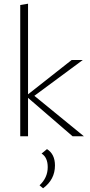

<svg xmlns="http://www.w3.org/2000/svg" viewBox="-20 -734 486 1034"><path d="M165 -218 432 0H371L131 -207V0H89V-707L131 -714V-226L366 -411H426ZM233 69Q276 96 276 157Q276 233 212 280L193 264Q237 223 237 166Q237 114 204 93Z"/></svg>

Font: EauTestInfant Light
Style: Regular
Weight: 300
Designer: Christian Thalmann (Catharsis Fonts)
Version: Version 0.001;PS 000.001;hotconv 1.0.88;makeotf.lib2.5.64775